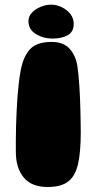

<svg xmlns="http://www.w3.org/2000/svg" viewBox="-20 -774 406 806"><path d="M180 11Q112.5 11 79.5 -29Q46.5 -69 46.5 -137Q46.5 -162.5 46.5 -190.2Q46.5 -218 47.5 -247.2Q48.5 -276.5 49.8 -306.5Q51 -336.5 53.2 -366.2Q55.5 -396 58.8 -423.8Q62 -451.5 66.5 -477Q78 -538 106.5 -568Q135 -598 196.5 -598Q246 -598 271.5 -570Q297 -542 304.5 -499.5Q307 -483 309.2 -461.2Q311.5 -439.5 313 -414.5Q314.5 -389.5 315.8 -363.2Q317 -337 317.5 -311.2Q318 -285.5 318.5 -261.5Q319 -237.5 319 -217.5Q319 -135.5 307.5 -85.2Q296 -35 266.2 -12Q236.5 11 180 11ZM200.5 -612Q162 -612 130.8 -631Q99.5 -650 99.5 -685.5Q99.5 -705.5 114 -720.8Q128.5 -736 150.5 -745.2Q172.5 -754.5 194.5 -754.5Q218 -754.5 240 -743.5Q262 -732.5 275.8 -714.8Q289.5 -697 289.5 -674Q289.5 -640 263.8 -626Q238 -612 200.5 -612Z"/></svg>

Font: Gluten ExtraBold
Style: Regular
Weight: 800
Designer: Tyler Finck
Foundry: Etcetera Type Company
Version: Version 1.300